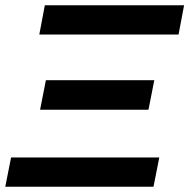

<svg xmlns="http://www.w3.org/2000/svg" viewBox="-24 -708 718 728"><path d="M125 -577 146 -688H674L653 -577ZM18 -111H580L558 0H-4ZM150 -404H561L539 -292H128Z"/></svg>

Font: Libra Sans
Style: Bold Italic
Weight: 700
Italic angle: -12°
Foundry: Context Ltd
Version: Version 1.002